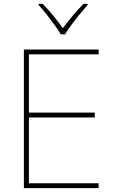

<svg xmlns="http://www.w3.org/2000/svg" viewBox="-20 -969 590 989"><path d="M488 0H103V-714H488V-689H129V-389H468V-364H129V-25H488ZM293 -792Q281 -813 261 -840.5Q241 -868 219.5 -895.5Q198 -923 179 -943V-949H200Q228 -921 255.5 -887Q283 -853 304 -824Q325 -853 353.5 -887Q382 -921 410 -949H431V-943Q413 -923 390.5 -895.5Q368 -868 347.5 -840.5Q327 -813 315 -792Z"/></svg>

Font: Noto Sans Tamil Thin
Style: Regular
Weight: 100
Designer: Jelle Bosma - Monotype Design Team
Foundry: Monotype Imaging Inc.
Version: Version 2.004; ttfautohint (v1.8.4.7-5d5b)